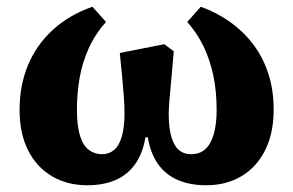

<svg xmlns="http://www.w3.org/2000/svg" viewBox="-20 -535 869 569"><path d="M238 14Q179 14 133.5 -13Q88 -40 63 -90Q38 -140 38 -210Q38 -282 63 -342Q88 -402 136.5 -446.5Q185 -491 254 -515L294 -470Q262 -434 243 -392Q224 -350 216 -304.5Q208 -259 208 -210Q208 -162 217 -133Q226 -104 243 -91Q260 -78 282 -78Q303 -78 318 -90.5Q333 -103 341 -130.5Q349 -158 349 -202Q349 -222 347 -248.5Q345 -275 342 -308Q339 -341 335 -378L467 -404L495 -383Q492 -346 488.5 -309Q485 -272 482.5 -242.5Q480 -213 480 -198Q480 -156 488 -129Q496 -102 510.5 -90Q525 -78 546 -78Q572 -78 588.5 -93Q605 -108 613.5 -137.5Q622 -167 622 -209Q622 -265 612 -312Q602 -359 583 -398Q564 -437 535 -470L575 -515Q620 -499 659.5 -471.5Q699 -444 728.5 -406Q758 -368 774.5 -319Q791 -270 791 -210Q791 -158 777 -117Q763 -76 736.5 -46.5Q710 -17 673 -1.5Q636 14 591 14Q543 14 507 -1.5Q471 -17 448.5 -48.5Q426 -80 418 -128H411Q403 -80 380.5 -48.5Q358 -17 322.5 -1.5Q287 14 238 14Z"/></svg>

Font: Source Serif 4 ExtraBold
Style: Regular
Weight: 800
Designer: Frank Grießhammer
Foundry: Adobe Systems Incorporated
Version: Version 4.004;hotconv 1.0.116;makeotfexe 2.5.65601